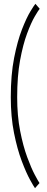

<svg xmlns="http://www.w3.org/2000/svg" viewBox="-20 -772 244 1006"><path d="M163.5 214Q157.5 206.5 137.5 170.2Q117.5 134 94 72Q70.5 10 53.5 -74.8Q36.5 -159.5 36.5 -263Q36.5 -380 54 -468.8Q71.5 -557.5 95.2 -618.2Q119 -679 139.2 -712.2Q159.5 -745.5 165.5 -752L188 -726Q181 -718 162 -685.5Q143 -653 121.8 -596Q100.5 -539 85.2 -456Q70 -373 70 -263Q70 -165.5 85.5 -86.2Q101 -7 122.5 51.2Q144 109.5 162.5 144.2Q181 179 187 187Z"/></svg>

Font: Imbue 24pt Light
Style: Regular
Weight: 300
Designer: Tyler Finck
Foundry: Etcetera Type Company
Version: Version 1.102